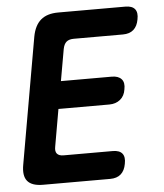

<svg xmlns="http://www.w3.org/2000/svg" viewBox="-52 -776 705 823"><g transform="rotate(-5 300.0 -365.0)"><path d="M215 -436H434Q462 -436 475.5 -421Q489 -406 483 -377Q479 -349 460 -333.5Q441 -318 413 -318H194L166 -158Q162 -138 170.5 -128Q179 -118 199 -118H410Q439 -118 451 -103Q463 -88 457 -59Q452 -30 435 -15Q418 0 389 0H100Q52 0 33 -23Q14 -46 23 -94L118 -636Q127 -684 154 -707Q181 -730 229 -730H518Q547 -730 559 -715Q571 -700 565 -671Q560 -642 543 -627Q526 -612 497 -612H286Q265 -612 254 -602.5Q243 -593 239 -572Z"/></g></svg>

Font: Maple Mono
Style: Bold Italic
Weight: 700
Italic angle: -10°
Monospace: yes
Designer: subframe7536
Version: Version 7.000